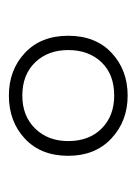

<svg xmlns="http://www.w3.org/2000/svg" viewBox="44 -808 314 443"><g transform="rotate(90 201.5 -587.0)"><path d="M201 -450Q142 -450 102.5 -487Q63 -524 63 -587Q63 -650 102.5 -687Q142 -724 201 -724Q260 -724 300 -686.5Q340 -649 340 -587Q340 -524 300.5 -487Q261 -450 201 -450ZM201 -481Q248 -481 277 -510.5Q306 -540 306 -587Q306 -635 277 -664Q248 -693 201 -693Q152 -693 124 -663.5Q96 -634 96 -587Q96 -540 124.5 -510.5Q153 -481 201 -481Z"/></g></svg>

Font: Noto Sans Lao Looped SemiCondensed ExtraLight
Style: Regular
Weight: 200
Width: 4
Designer: Mark Frömberg, Ben Mitchell
Foundry: The Fontpad Ltd
Version: Version 1.002; ttfautohint (v1.8.4.7-5d5b)